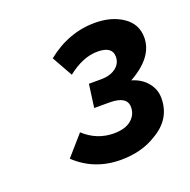

<svg xmlns="http://www.w3.org/2000/svg" viewBox="-84 -782 570 577"><g transform="rotate(-20 200.5 -493.0)"><path d="M210 -286Q276 -286 324 -316Q387 -352 387 -419Q387 -447 369 -469Q351 -491 320 -500Q401 -545 401 -608Q401 -651 365 -675.5Q329 -700 276 -700Q192 -700 121 -643L158 -577Q207 -616 254 -616Q301 -616 301 -583Q301 -561 283 -547.5Q265 -534 236 -534H197L187 -460H236Q292 -460 292 -425Q292 -400 272.5 -384Q253 -368 217 -368Q163 -368 122 -406L66 -342Q125 -286 210 -286Z"/></g></svg>

Font: Brisa Sans Medium
Style: Italic
Weight: 600
Italic angle: -8°
Designer: Dalton Maag Ltd
Foundry: Dalton Maag Ltd
Version: Version 1.101;July 10, 2019;FontCreator 11.5.0.2425 64-bit